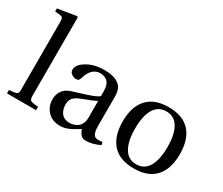

<svg xmlns="http://www.w3.org/2000/svg" viewBox="-124 -1063 1625 1397"><g transform="rotate(30 689.0 -365.0)"><path d="M20 0V-28.8Q40.5 -30.3 50.8 -31.2Q61 -32.2 71 -34.9Q81.1 -37.6 84.7 -40.3Q88.4 -43 91.6 -50.3Q94.7 -57.6 95 -64.9Q95.2 -72.3 95.2 -86.9V-642.1Q95.2 -669.9 89.1 -677.7Q83 -685.5 63 -688L24.9 -691.9V-716.8L182.1 -742.2L189 -735.8V-86.9Q189 -72.8 189.5 -65.2Q189.9 -57.6 193.1 -50.5Q196.3 -43.5 199.7 -40.5Q203.1 -37.6 213.4 -34.9Q223.6 -32.2 233.9 -31.2Q244.1 -30.3 264.2 -28.8V0Z M327.6 -129.9Q327.6 -169.9 349.4 -201.9Q371.1 -233.9 420.9 -249Q434.6 -253.4 468.5 -263.7Q502.4 -273.9 520 -279.5Q537.6 -285.2 561.8 -293.9Q585.9 -302.7 600.1 -310.3Q614.3 -317.9 621.6 -325.2V-367.2Q621.6 -396 614 -416.5Q606.4 -437 593.5 -447.3Q580.6 -457.5 566.7 -462.2Q552.7 -466.8 536.6 -466.8Q462.4 -466.8 433.6 -369.1Q429.2 -354.5 422.9 -347.7Q416.5 -340.8 401.9 -340.8Q383.8 -340.8 364.7 -353.5Q345.7 -366.2 345.7 -388.2Q345.7 -431.2 405.8 -466.6Q465.8 -502 547.9 -502Q584.5 -502 612.3 -496.3Q640.1 -490.7 657.5 -480.2Q674.8 -469.7 686.3 -457.8Q697.8 -445.8 703.1 -429.2Q708.5 -412.6 710.2 -399.4Q711.9 -386.2 711.9 -369.1V-127Q711.9 -48.3 746.6 -41Q767.1 -35.6 797.9 -42L803.7 -18.1Q743.2 12.2 686 12.2Q661.1 12.2 646.7 -2.7Q632.3 -17.6 620.6 -47.9Q601.6 -35.6 590.6 -29.1Q579.6 -22.5 557.4 -10.7Q535.2 1 513.7 6.6Q492.2 12.2 471.7 12.2Q404.3 12.2 366 -29.1Q327.6 -70.3 327.6 -129.9ZM428.7 -144Q428.7 -97.7 452.4 -69.3Q476.1 -41 521 -41Q537.6 -41 553.7 -45.9Q569.8 -50.8 585.7 -61.5Q601.6 -72.3 611.6 -93.3Q621.6 -114.3 621.6 -143.1V-284.2Q603 -272 506.8 -235.8Q464.4 -219.7 446.5 -199.2Q428.7 -178.7 428.7 -144Z M911.1 -54.7Q850.6 -121.6 850.6 -245.1Q850.6 -368.7 911.1 -435.3Q971.7 -502 1090.8 -502Q1210 -502 1270.3 -435.3Q1330.6 -368.7 1330.6 -245.1Q1330.6 -121.6 1270.3 -54.7Q1210 12.2 1090.8 12.2Q971.7 12.2 911.1 -54.7ZM989 -408.9Q954.6 -351.1 954.6 -245.1Q954.6 -139.2 989 -81.1Q1023.4 -22.9 1090.8 -22.9Q1158.2 -22.9 1192.4 -81.1Q1226.6 -139.2 1226.6 -245.1Q1226.6 -351.1 1192.4 -408.9Q1158.2 -466.8 1090.8 -466.8Q1023.4 -466.8 989 -408.9Z"/></g></svg>

Font: Heuristica
Style: Regular
Weight: 400
Version: Version 1.0.2